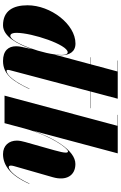

<svg xmlns="http://www.w3.org/2000/svg" viewBox="216 -1006 800 1272"><g transform="rotate(90 616.0 -370.0)"><path d="M346 -376C346 -428 324.5 -470 268.5 -470C140.5 -470 15 -305.5 15 -152.5C15 -55 53 10 147.5 10C221 10 273 -84.5 305.5 -181.5L290 -110C288 -101.5 286.5 -91 286.5 -76C286.5 -26 315.5 10 384 10C475.5 10 519.5 -59.5 570 -164.5L568 -165C501.5 -23 459.5 -13.5 449.5 -13.5C444 -13.5 443 -18 443 -21C443 -25.5 443.5 -29.5 445 -35.5L586 -569H697V-571H586.5L634 -750H381V-748H453.5L406 -571H359.5V-569H405.5L342 -333C344.5 -352 346 -366.5 346 -376ZM344 -379C344 -264 261.5 -38.5 217.5 -38.5C203 -38.5 197.5 -56 197.5 -78.5C197.5 -183.5 276.5 -418.5 326.5 -418.5C336.5 -418.5 344 -406 344 -379Z M975 -328 921 -137C916 -120.5 911.5 -97.5 911.5 -82C911.5 -29 944 10 1001 10C1074.5 10 1142.5 -38.5 1198 -164.5L1196 -165C1157.5 -79.5 1110.5 -28 1087 -28C1080.5 -28 1077 -31.5 1077 -43C1077 -48 1079 -58 1080.5 -63L1154 -319.5C1180 -409.5 1143 -469.5 1066.5 -469.5C975.5 -469.5 893.5 -325.5 846 -188L996 -750H741V-748H813.5L613.5 0H796L831.5 -133C880 -311.5 964.5 -420.5 982.5 -420.5C993.5 -420.5 997 -406 975 -328Z"/></g></svg>

Font: Bodoni* 96pt Fatface
Style: Italic
Weight: 900
Italic angle: -13°
Version: Version 2.3